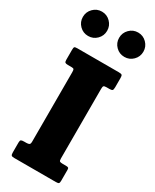

<svg xmlns="http://www.w3.org/2000/svg" viewBox="-285 -1075 919 1138"><g transform="rotate(30 175.0 -506.0)"><path d="M274.5 -612.5V-135.5Q274.5 -120.5 279.5 -117Q284.5 -113.5 299.5 -113.5H321.5Q332.5 -113.5 337.2 -110.8Q342 -108 342 -97V-22.5Q342 -8 337.5 -4Q333 0 318 0H33.5Q18 0 13.8 -4.8Q9.5 -9.5 9.5 -25V-92Q9.5 -106.5 15 -110Q20.5 -113.5 36 -113.5H50.5Q64.5 -113.5 70.8 -117.5Q77 -121.5 77 -137.5V-612Q77 -626.5 74.2 -631.5Q71.5 -636.5 56.5 -636.5H33.5Q20 -636.5 14.8 -640.2Q9.5 -644 9.5 -658V-725.5Q9.5 -741.5 13 -745.8Q16.5 -750 32 -750H317Q333.5 -750 337.8 -745.2Q342 -740.5 342 -725V-662Q342 -645 337 -640.8Q332 -636.5 317 -636.5H298Q282.5 -636.5 278.5 -632Q274.5 -627.5 274.5 -612.5ZM298.5 -845Q264 -845 239.8 -869.2Q215.5 -893.5 215.5 -928Q215.5 -962.5 239.8 -987Q264 -1011.5 298.5 -1011.5Q333 -1011.5 357.2 -987Q381.5 -962.5 381.5 -928Q381.5 -893.5 357.2 -869.2Q333 -845 298.5 -845ZM50.5 -845Q16 -845 -8.2 -869.2Q-32.5 -893.5 -32.5 -928Q-32.5 -962.5 -8.2 -987Q16 -1011.5 50.5 -1011.5Q85 -1011.5 109.2 -987Q133.5 -962.5 133.5 -928Q133.5 -893.5 109.2 -869.2Q85 -845 50.5 -845Z"/></g></svg>

Font: Besley* Condensed Heavy
Style: Regular
Weight: 800
Width: 3
Designer: Owen Earl
Foundry: indestructible type*
Version: Version 3.000; ttfautohint (v1.8.3)